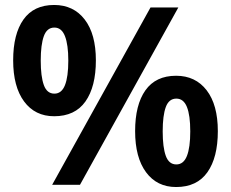

<svg xmlns="http://www.w3.org/2000/svg" viewBox="-20 -744 931 773"><path d="M198 -724Q276 -724 321 -665.5Q366 -607 366 -501Q366 -395 324 -335.5Q282 -276 198 -276Q121 -276 77 -335.5Q33 -395 33 -501Q33 -607 74.5 -665.5Q116 -724 198 -724ZM698 -714 302 0H190L586 -714ZM199 -633Q169 -633 156.5 -598.5Q144 -564 144 -500Q144 -436 156.5 -401.5Q169 -367 199 -367Q228 -367 241.5 -401Q255 -435 255 -500Q255 -564 241.5 -598.5Q228 -633 199 -633ZM689 -439Q767 -439 812 -380.5Q857 -322 857 -216Q857 -110 815 -50.5Q773 9 689 9Q612 9 568 -50.5Q524 -110 524 -216Q524 -322 565.5 -380.5Q607 -439 689 -439ZM690 -347Q660 -347 647.5 -313Q635 -279 635 -215Q635 -151 647.5 -116.5Q660 -82 690 -82Q719 -82 732.5 -116Q746 -150 746 -215Q746 -280 732.5 -313.5Q719 -347 690 -347Z"/></svg>

Font: Noto Sans Thai Looped UI
Style: Bold
Weight: 700
Designer: Cadson Demak Team
Foundry: Cadson Demak Co., Ltd.
Version: Version 1.000; ttfautohint (v1.8.4.7-5d5b)